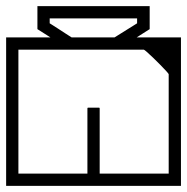

<svg xmlns="http://www.w3.org/2000/svg" viewBox="-40 -606 610 626"><path d="M550 -128H510Q510 -155.5 510 -172Q510 -188.5 510 -203.8Q510 -219 510 -243Q510 -243 510 -243Q510 -243 510 -243Q510 -243 510 -243Q510 -243 510 -243Q510 -268 510 -281Q510 -294 510 -302.8Q510 -311.5 510 -323.2Q510 -335 510 -358H550ZM-20 -128V-358H20Q20 -335 20 -323.2Q20 -311.5 20 -302.8Q20 -294 20 -281Q20 -268 20 -243Q20 -243 20 -243Q20 -243 20 -243Q20 -243 20 -243Q20 -243 20 -243Q20 -219 20 -203.8Q20 -188.5 20 -172Q20 -155.5 20 -128ZM550 -205H510V-364Q510 -365.5 502.2 -374Q494.5 -382.5 483 -394.2Q471.5 -406 459.5 -417.5Q447.5 -429 439 -436.5Q430.5 -444 429 -444Q429 -444 429 -444Q429 -444 429 -444Q429 -444 429 -444Q429 -444 411.8 -444Q394.5 -444 369 -444Q343.5 -444 318 -444Q292.5 -444 275.2 -444Q258 -444 258 -444Q258 -454 258 -464.2Q258 -474.5 258 -484Q258 -484 258 -484Q258 -484 258 -484Q258 -484 258 -484Q258 -484 258 -484Q258 -484 258 -484Q261.5 -484 284 -484Q306.5 -484 339.8 -484Q373 -484 409.2 -484Q445.5 -484 477.5 -484Q509.5 -484 529.8 -484Q550 -484 550 -484Q550 -484 550 -484Q550 -484 550 -484Q550 -484 550 -484Q550 -484 550 -484Q550 -484 550 -463.8Q550 -443.5 550 -411.8Q550 -380 550 -344.5Q550 -309 550 -277.2Q550 -245.5 550 -225.2Q550 -205 550 -205ZM550 -279Q550 -279 550 -258.8Q550 -238.5 550 -206.8Q550 -175 550 -139.5Q550 -104 550 -72.2Q550 -40.5 550 -20.2Q550 0 550 0Q550 0 550 0Q550 0 550 0Q550 0 550 0Q550 0 550 0Q550 0 529 0Q508 0 474.8 0Q441.5 0 404 0Q366.5 0 333.2 0Q300 0 279 0Q258 0 258 0Q258 0 258 0Q258 0 258 0Q258 0 258 0Q258 0 258 0Q258 0 258 0Q258 -10 258 -20.2Q258 -30.5 258 -40Q258 -40 276.2 -40Q294.5 -40 323.2 -40Q352 -40 384 -40Q416 -40 444.8 -40Q473.5 -40 491.8 -40Q510 -40 510 -40Q510 -40 510 -40Q510 -40 510 -40Q510 -40 510 -40Q510 -40 510 -40Q510 -40 510 -40Q510 -40 510 -40Q510 -40 510 -40Q510 -40 510 -40Q510 -40 510 -40Q510 -40 510 -40Q510 -40 510 -40Q510 -40 510 -40Q510 -40 510 -40Q510 -40 510 -57.2Q510 -74.5 510 -101.8Q510 -129 510 -159.5Q510 -190 510 -217.2Q510 -244.5 510 -261.8Q510 -279 510 -279ZM-20 -279H20Q20 -279 20 -261.8Q20 -244.5 20 -217.2Q20 -190 20 -159.5Q20 -129 20 -101.8Q20 -74.5 20 -57.2Q20 -40 20 -40Q20 -40 20 -40Q20 -40 20 -40Q20 -40 20 -40Q20 -40 20 -40Q20 -40 20 -40Q20 -40 20 -40Q20 -40 20 -40Q20 -40 20 -40Q20 -40 20 -40Q20 -40 20 -40Q20 -40 20 -40Q20 -40 20 -40Q20 -40 20 -40Q20 -40 38.2 -40Q56.5 -40 85.2 -40Q114 -40 146 -40Q178 -40 206.8 -40Q235.5 -40 253.8 -40Q272 -40 272 -40Q272 -30.5 272 -20.2Q272 -10 272 0Q272 0 272 0Q272 0 272 0Q272 0 272 0Q272 0 272 0Q272 0 272 0Q272 0 251 0Q230 0 196.8 0Q163.5 0 126 0Q88.5 0 55.2 0Q22 0 1 0Q-20 0 -20 0Q-20 0 -20 0Q-20 0 -20 0Q-20 0 -20 0Q-20 0 -20 0Q-20 0 -20 -20.2Q-20 -40.5 -20 -72.2Q-20 -104 -20 -139.5Q-20 -175 -20 -206.8Q-20 -238.5 -20 -258.8Q-20 -279 -20 -279ZM-20 -205Q-20 -205 -20 -225.2Q-20 -245.5 -20 -277.2Q-20 -309 -20 -344.5Q-20 -380 -20 -411.8Q-20 -443.5 -20 -463.8Q-20 -484 -20 -484Q-20 -484 -20 -484Q-20 -484 -20 -484Q-20 -484 -20 -484Q-20 -484 -20 -484Q-20 -484 1 -484Q22 -484 55.2 -484Q88.5 -484 126 -484Q163.5 -484 196.8 -484Q230 -484 251 -484Q272 -484 272 -484Q272 -484 272 -484Q272 -484 272 -484Q272 -484 272 -484Q272 -484 272 -484Q272 -484 272 -484Q272 -474.5 272 -464.2Q272 -454 272 -444Q272 -444 253.8 -444Q235.5 -444 206.8 -444Q178 -444 146 -444Q114 -444 85.2 -444Q56.5 -444 38.2 -444Q20 -444 20 -444Q20 -444 20 -444Q20 -444 20 -444Q20 -444 20 -444Q20 -444 20 -444Q20 -444 20 -444Q20 -444 20 -444Q20 -444 20 -444Q20 -444 20 -444Q20 -444 20 -444Q20 -444 20 -444Q20 -444 20 -444Q20 -444 20 -444Q20 -444 20 -444Q20 -444 20 -426.8Q20 -409.5 20 -382.2Q20 -355 20 -324.5Q20 -294 20 -266.8Q20 -239.5 20 -222.2Q20 -205 20 -205ZM249 -33Q247.5 -33 246.8 -33Q246 -33 245.5 -33.5Q245 -34 245 -34.8Q245 -35.5 245 -37Q245 -37 245 -37Q245 -37 245 -37Q245 -37 245 -37Q245 -37 245 -37Q245 -37 245 -37Q245 -37 245 -52.5Q245 -68 245 -92.2Q245 -116.5 245 -144Q245 -171.5 245 -195.8Q245 -220 245 -235.5Q245 -251 245 -251Q245 -253 245.2 -253.8Q245.5 -254.5 246.2 -254.8Q247 -255 249 -255Q249 -255 257 -255Q265 -255 273 -255Q281 -255 281 -255Q283 -255 283.8 -254.8Q284.5 -254.5 284.8 -253.8Q285 -253 285 -251Q285 -251 285 -235.5Q285 -220 285 -195.8Q285 -171.5 285 -144Q285 -116.5 285 -92.2Q285 -68 285 -52.5Q285 -37 285 -37Q285 -37 285 -37Q285 -37 285 -37Q285 -37 285 -37Q285 -37 285 -37Q285 -37 285 -37Q285 -35.5 285 -34.8Q285 -34 284.5 -33.5Q284 -33 283.2 -33Q282.5 -33 281 -33Q281 -33 273 -33Q265 -33 257 -33Q249 -33 249 -33ZM327 -480Q327 -480 335 -485Q343 -490 355 -497.5Q367 -505 379 -512.5Q391 -520 399 -525Q407 -530 407 -530Q407 -530 407 -530Q407 -530 407 -530Q407 -530 407 -534Q407 -538 407 -542Q407 -546 407 -546Q391.5 -546 377.5 -546Q363.5 -546 350.2 -546Q337 -546 323.5 -546Q310 -546 295.5 -546Q281 -546 265 -546Q248.5 -546 234 -546Q219.5 -546 206 -546Q192.5 -546 179 -546Q165.5 -546 151.5 -546Q137.5 -546 122 -546Q122 -546 122 -542Q122 -538 122 -534Q122 -530 122 -530Q122 -530 122 -530Q122 -530 122 -530Q122 -530 130 -525Q138 -520 149.5 -512.5Q161 -505 172.5 -497.5Q184 -490 192 -485Q200 -480 200 -480L145 -471Q145 -471 135.5 -477Q126 -483 113.5 -491Q101 -499 91.5 -505Q82 -511 82 -511Q82 -511 82 -511Q82 -511 82 -511Q82 -511 82 -522.2Q82 -533.5 82 -548.5Q82 -563.5 82 -574.8Q82 -586 82 -586Q117.5 -586 143.2 -586Q169 -586 187.2 -586Q205.5 -586 218.8 -586Q232 -586 243 -586Q254 -586 265 -586Q275 -586 287 -586Q299 -586 314 -586Q329 -586 348.2 -586Q367.5 -586 392.2 -586Q417 -586 448 -586Q448 -586 448 -574.8Q448 -563.5 448 -548.5Q448 -533.5 448 -522.2Q448 -511 448 -511Q448 -511 448 -511Q448 -511 448 -511Q448 -511 438.5 -505Q429 -499 416.5 -491Q404 -483 394.5 -477Q385 -471 385 -471Z"/></svg>

Font: Honk
Style: Regular
Weight: 400
Designer: Noopur Datye & Yesha Goshar
Foundry: Ek Type
Version: Version 1.000